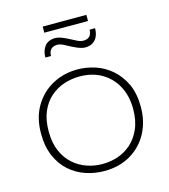

<svg xmlns="http://www.w3.org/2000/svg" viewBox="-114 -861 838 953"><g transform="rotate(-15 305.0 -385.0)"><path d="M305 1Q256 1 210 -14.5Q164 -30 127.8 -62Q91.5 -94 70 -143.5Q48.5 -193 48.5 -260.5Q48.5 -340.5 83 -399Q117.5 -457.5 175.5 -489.2Q233.5 -521 305 -521Q350 -521 395 -506.5Q440 -492 477.5 -460Q515 -428 539.5 -376.5Q561.5 -327 561.5 -260.5Q561.5 -185 529.8 -126Q498 -67 440.2 -33Q382.5 1 305 1ZM305 -35Q344.5 -35 382.5 -47.2Q420.5 -59.5 451.8 -86.5Q483 -113.5 502.5 -157Q522 -200.5 522 -260.5Q522 -326 495.5 -376.5Q469 -427 420.2 -455.8Q371.5 -484.5 305 -484.5Q265 -484.5 226.2 -471.8Q187.5 -459 156.2 -432Q125 -405 106.5 -362.5Q88 -320 88 -260.5Q88 -201.5 106.5 -159Q125 -116.5 156 -89Q187 -61.5 225.8 -48.2Q264.5 -35 305 -35ZM370 -616Q351.5 -617.5 331.5 -626.2Q311.5 -635 294.5 -644L281.5 -651Q257.5 -665 241 -665Q197 -665 196 -619H167Q167 -654.5 185 -677.2Q203 -700 241 -700Q259 -698.5 279.2 -689.8Q299.5 -681 317 -671.5L329.5 -665Q354 -651 371 -651Q414 -651 415 -696H443Q443 -674.5 435.8 -656.2Q428.5 -638 412.2 -627Q396 -616 370 -616ZM418.5 -739.5H194V-771H418.5Z"/></g></svg>

Font: Argentum Novus ExtraLight
Style: Regular
Weight: 250
Designer: Julieta Ulanovsky (font) & Cristiano Sobral (main changes)
Foundry: Julieta Ulanovsky (font) & Cristiano Sobral (main changes)
Version: Version 3.00;November 27, 2020;FontCreator 13.0.0.2655 64-bi